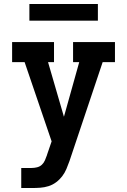

<svg xmlns="http://www.w3.org/2000/svg" viewBox="-20 -732 640 967"><path d="M87 215V114H139Q153 114 167 110.5Q181 107 191 97.5Q201 88 206.5 75Q212 62 217 48V47L240 -20L104 -419H41V-520H252V-419H222L302 -144L379 -419H348V-520H559V-419H497L330 79Q323 99 314.5 119Q306 139 293 156Q280 173 262.5 186Q245 199 224.5 205.5Q204 212 182.5 213.5Q161 215 139 215ZM128 -628V-712H473V-628Z"/></svg>

Font: Iosevka HT Extended
Style: Bold
Weight: 700
Width: 7
Monospace: yes
Designer: Belleve Invis
Foundry: Belleve Invis
Version: Version 32.3.0; ttfautohint (v1.8.4)